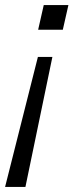

<svg xmlns="http://www.w3.org/2000/svg" viewBox="-36 -530 307 755"><path d="M-16 205 113 -306H170L64 205ZM233 -510 211 -413H114L136 -510Z"/></svg>

Font: Instrument Sans SemiCondensed
Style: Italic
Weight: 400
Width: 4
Italic angle: -13°
Designer: Rodrigo Fuenzalida
Foundry: fragTYPE
Version: Version 1.000;gftools[0.9.28]